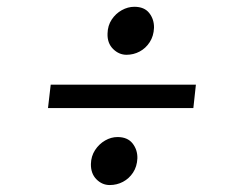

<svg xmlns="http://www.w3.org/2000/svg" viewBox="-20 -592 709 566"><path d="M129.5 -342.5H557.5L550 -273.5H121.5ZM248 -108.5Q248.5 -131.5 260.2 -149.5Q272 -167.5 289.8 -177.8Q307.5 -188 326.5 -188Q356 -188 370.8 -169.2Q385.5 -150.5 385 -125.5Q384 -101 372.2 -83.2Q360.5 -65.5 342.5 -56Q324.5 -46.5 303.5 -46.5Q281 -46.5 264.2 -63.5Q247.5 -80.5 248 -108.5ZM353 -430.5Q330.5 -430.5 313.2 -447.8Q296 -465 297 -493Q297.5 -516.5 309.2 -534.2Q321 -552 339 -562Q357 -572 376 -572Q405.5 -572 420 -553.5Q434.5 -535 434 -510Q433 -485.5 421.2 -467.5Q409.5 -449.5 391.5 -440Q373.5 -430.5 353 -430.5Z"/></svg>

Font: Merriweather 60pt SemiBold
Style: Italic
Weight: 600
Italic angle: -7.8°
Version: Version 2.101